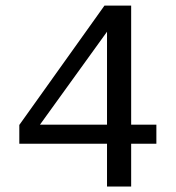

<svg xmlns="http://www.w3.org/2000/svg" viewBox="-20 -679 640 699"><path d="M457.5 -155.8V0H369.6V-155.8H50.3V-224.1L360.4 -658.7H457.5V-225.1H549.3V-155.8ZM369.6 -563.5 125.5 -225.1H369.6Z"/></svg>

Font: Courier New
Style: Regular
Weight: 400
Designer: Steve Matteson
Foundry: Ascender Corporation
Version: Version 2.00.3